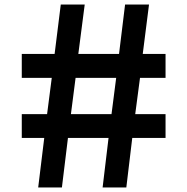

<svg xmlns="http://www.w3.org/2000/svg" viewBox="-20 -822 822 842"><path d="M251.5 0 278 -217H456L430 0H534L560 -217H706V-321.5H573L594 -480.5H706V-585.5H606L633.5 -802H528.5L502 -585.5H323.5L351.5 -802H246.5L219.5 -585.5H75.5V-480.5H207L186.5 -321.5H75.5V-217H174L147.5 0ZM311.5 -480.5H489.5L469 -321.5H291Z"/></svg>

Font: Spartan
Style: Bold
Weight: 700
Designer: Matt Bailey, Mirko Velimirovic
Foundry: Matt Bailey
Version: Version 1.003